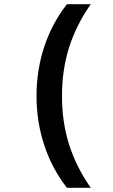

<svg xmlns="http://www.w3.org/2000/svg" viewBox="-20 -790 540 920"><path d="M301 110Q230 20 192.5 -93Q155 -206 155 -330Q155 -455 192.5 -567.5Q230 -680 301 -770H415Q345 -670 311 -562.5Q277 -455 277 -330Q277 -205 311 -97.5Q345 10 415 110Z"/></svg>

Font: M PLUS 1 Code SemiBold
Style: Regular
Weight: 600
Designer: Coji Morishita
Foundry: UNDERFOREST DESIGN
Version: Version 1.005